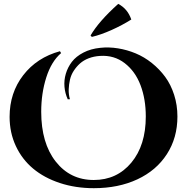

<svg xmlns="http://www.w3.org/2000/svg" viewBox="-20 -962 970 996"><path d="M456.5 -770.5 449.7 -777.8Q492.2 -851.1 593.3 -941.9Q642.1 -916.5 661.1 -860.8Q614.7 -831.5 559.3 -806.6Q503.9 -781.7 456.5 -770.5ZM342.8 -447.3 331.5 -446.8Q317.4 -477.5 314.5 -511.7Q311.5 -545.9 321.5 -579.6Q331.5 -613.3 353 -641.4Q374.5 -669.4 412.6 -689.2Q450.7 -709 500 -713.9Q544.9 -718.8 592 -711.2Q639.2 -703.6 683.8 -685.1Q728.5 -666.5 767.8 -635Q807.1 -603.5 836.7 -563.5Q866.2 -523.4 883.3 -470.2Q900.4 -417 900.4 -357.4Q900.4 -247.1 845.7 -162.4Q791 -77.6 692.6 -31.7Q594.2 14.2 466.8 14.2Q371.6 14.2 290.3 -12.7Q209 -39.6 151.6 -87.6Q94.2 -135.7 62 -204.8Q29.8 -273.9 29.8 -356Q29.8 -480.5 100.6 -572Q171.4 -663.6 291 -696.3L296.9 -686.5Q246.6 -643.6 220.2 -560.8Q193.8 -478 193.8 -382.3Q193.8 -219.7 269 -124Q344.2 -28.3 466.3 -28.3Q586.4 -28.3 661.4 -118.4Q736.3 -208.5 736.3 -357.9Q736.3 -447.8 709 -520Q681.6 -592.3 626.7 -634.5Q571.8 -676.8 498.5 -671.9Q466.8 -669.9 440.2 -659.7Q413.6 -649.4 395 -632.8Q376.5 -616.2 362.5 -594.7Q348.6 -573.2 343 -548.8Q337.4 -524.4 336.4 -498.5Q335.4 -472.7 342.8 -447.3Z"/></svg>

Font: Cinzel Decorative Bold
Style: Regular
Weight: 700
Designer: Natanael Gama
Version: Version 1.001;PS 001.001;hotconv 1.0.56;makeotf.lib2.0.21325